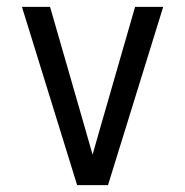

<svg xmlns="http://www.w3.org/2000/svg" viewBox="-20 -540 540 560"><path d="M205 0 44 -520H126L226 -173Q232 -152 238 -131Q244 -110 250 -89Q256 -110 262 -131Q268 -152 274 -173L374 -520H456L295 0Z"/></svg>

Font: Iosevka Term
Style: Regular
Weight: 400
Monospace: yes
Designer: Belleve Invis
Foundry: Belleve Invis
Version: Version 30.0.1